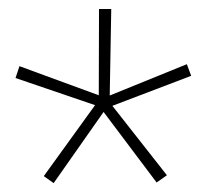

<svg xmlns="http://www.w3.org/2000/svg" viewBox="-20 -731 458 428"><path d="M191.9 -496.6 14.6 -557.1 23.4 -583.5 200.2 -518.6 200.7 -710.9H228L224.6 -518.1L396.5 -587.9L406.2 -562L230.5 -495.1L352.1 -340.3L329.1 -324.2L210.9 -481.4L99.6 -322.8L77.6 -338.4Z"/></svg>

Font: RobotoDraft Thin
Style: Regular
Weight: 250
Version: Version 2.001153; 2014